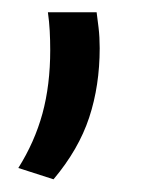

<svg xmlns="http://www.w3.org/2000/svg" viewBox="-20 -155 228 307"><path d="M134.5 -135.4Q135.9 -126.1 137.6 -110.8Q139.4 -95.6 139.4 -78Q139.4 -18.1 122.6 32.9Q105.8 83.9 65.6 131.7L9.3 113.6Q35.4 72.1 47.9 26.5Q60.3 -19.2 60.3 -74.7Q60.3 -90.8 59.5 -105.6Q58.7 -120.5 56.6 -135.4Z"/></svg>

Font: Anek Bangla Medium
Style: Regular
Weight: 500
Designer: Sulekha Rajkumar (Bangla), Yesha Goshar (Latin)
Foundry: Ek Type
Version: Version 1.003